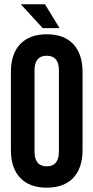

<svg xmlns="http://www.w3.org/2000/svg" viewBox="-20 -868 436 896"><path d="M141.1 -539.1V-161.1Q141.1 -91.8 198.2 -91.8Q254.9 -91.8 254.9 -161.1V-539.1Q254.9 -607.9 198.2 -607.9Q141.1 -607.9 141.1 -539.1ZM30.8 -168V-532.2Q30.8 -616.2 74.2 -662.1Q117.7 -708 198.2 -708Q278.8 -708 322 -662.1Q365.2 -616.2 365.2 -532.2V-168Q365.2 -84 322 -38.1Q278.8 7.8 198.2 7.8Q117.7 7.8 74.2 -38.1Q30.8 -84 30.8 -168ZM77.1 -848.1H189.9L257.8 -736.8H179.2Z"/></svg>

Font: Bebas Neue Bold
Style: Regular
Weight: 700
Designer: Ryoichi Tsunekawa
Foundry: Ryoichi Tsunekawa
Version: Version 1.300